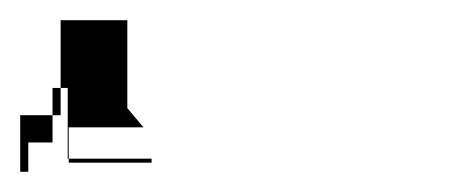

<svg xmlns="http://www.w3.org/2000/svg" viewBox="-142 -126 467 190"><path d="M0 0H-74V35H8V31H-75V-39H-90V15H-114V44H-122V-12H-82V-106H-16V-19Z"/></svg>

Font: Just Breathe
Style: Obl5
Weight: 400
Foundry: Cannot Into Space Fonts
Version: Version 0.72